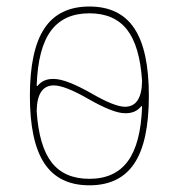

<svg xmlns="http://www.w3.org/2000/svg" viewBox="-20 -550 540 580"><path d="M142.6 -292Q91.8 -292 90.8 -213.9Q97.7 -108.4 136.2 -59.1Q174.8 -9.8 250 -9.8Q327.1 -9.8 366.2 -63Q405.3 -116.2 409.2 -227.5Q409.2 -228.5 408.2 -229.5Q407.2 -230.5 406.2 -228.5Q388.7 -207 357.4 -208Q322.3 -208 247.1 -251Q175.8 -292 142.6 -292ZM90.8 -292Q90.8 -291 91.8 -290.5Q92.8 -290 93.8 -291Q111.3 -312.5 142.6 -311.5Q179.7 -311.5 256.8 -267.6Q326.2 -227.5 357.4 -227.5Q408.2 -227.5 409.2 -305.7Q402.3 -411.1 363.8 -460.4Q325.2 -509.8 250 -509.8Q172.9 -509.8 133.8 -457Q94.7 -404.3 90.8 -292ZM385.7 -56.2Q341.8 9.8 250 9.8Q158.2 9.8 114.3 -56.2Q70.3 -122.1 70.3 -260.3Q70.3 -398.4 114.3 -464.4Q158.2 -530.3 250 -530.3Q341.8 -530.3 385.7 -464.4Q429.7 -398.4 429.7 -260.3Q429.7 -122.1 385.7 -56.2Z"/></svg>

Font: Rounded-L Mgen+ 2m thin
Style: Regular
Weight: 100
Designer: [Source Han Sans]
Ryoko NISHIZUKA  (kana & ideographs); Paul D. Hunt (Latin, Greek & Cyrillic); Wenlong ZHANG  (bopomofo
Version: Version 1.059.20150602